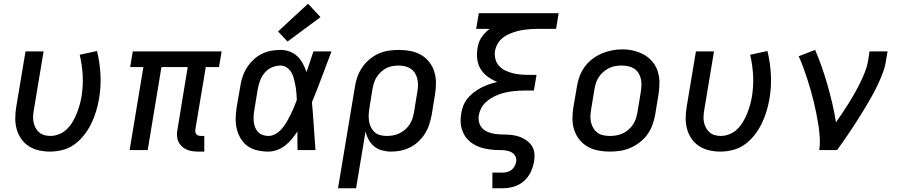

<svg xmlns="http://www.w3.org/2000/svg" viewBox="-20 -806 4840 1031"><path d="M249 8Q218 8 189 1.5Q160 -5 135.5 -20.5Q111 -36 94.5 -59.5Q78 -83 70 -111Q62 -139 62 -169.5Q62 -200 67 -231L117 -530H214L162 -217Q159 -200 158 -183Q157 -166 160 -150.5Q163 -135 170.5 -120.5Q178 -106 190 -95.5Q202 -85 218 -80.5Q234 -76 250 -76Q274 -76 297.5 -85.5Q321 -95 339 -112.5Q357 -130 370 -152Q383 -174 392 -196.5Q401 -219 407.5 -242Q414 -265 418 -289Q427 -346 424 -402Q421 -458 408 -512L501 -532Q516 -470 519.5 -406Q523 -342 512 -276Q506 -242 496 -208.5Q486 -175 470.5 -143Q455 -111 432.5 -82Q410 -53 381 -31.5Q352 -10 317 -1Q282 8 249 8Z M1045 8Q1028 8 1011.5 5.5Q995 3 981 -3.5Q967 -10 955.5 -21Q944 -32 937.5 -46.5Q931 -61 930.5 -78Q930 -95 933 -111L988 -446H847L773 0H676L750 -446H679L693 -530H1170L1156 -446H1085L1029 -111Q1028 -104 1029 -97Q1030 -90 1034.5 -85Q1039 -80 1045.5 -78Q1052 -76 1059 -76H1077V8Z M1421 8Q1391 8 1362 1.5Q1333 -5 1310.5 -21Q1288 -37 1273 -61.5Q1258 -86 1251.5 -113.5Q1245 -141 1245.5 -171Q1246 -201 1251 -231L1270 -341Q1274 -367 1282 -392Q1290 -417 1304.5 -440.5Q1319 -464 1339 -483.5Q1359 -503 1383.5 -515.5Q1408 -528 1434 -533Q1460 -538 1486 -538Q1512 -538 1536 -529Q1560 -520 1577.5 -503Q1595 -486 1606.5 -464Q1618 -442 1626 -419Q1635 -446 1644.5 -474Q1654 -502 1663 -530H1760Q1734 -462 1708.5 -393Q1683 -324 1655 -257Q1661 -193 1665 -128.5Q1669 -64 1674 0H1578Q1577 -25 1577 -50Q1577 -75 1577 -100Q1563 -79 1547 -59.5Q1531 -40 1511 -24.5Q1491 -9 1467.5 -0.5Q1444 8 1421 8ZM1421 -76Q1442 -76 1461 -87.5Q1480 -99 1494.5 -116Q1509 -133 1520 -152Q1531 -171 1540.5 -190.5Q1550 -210 1558.5 -230Q1567 -250 1574 -270Q1573 -289 1571.5 -308Q1570 -327 1566.5 -345.5Q1563 -364 1558.5 -382.5Q1554 -401 1545 -416.5Q1536 -432 1520.5 -443Q1505 -454 1486 -454Q1463 -454 1440 -444Q1417 -434 1401 -415Q1385 -396 1376.5 -373Q1368 -350 1364 -327L1346 -217Q1343 -201 1342 -185Q1341 -169 1342.5 -153.5Q1344 -138 1349.5 -123.5Q1355 -109 1365 -98Q1375 -87 1390 -81.5Q1405 -76 1421 -76ZM1524 -583 1473 -637 1634 -786 1701 -714Z M1795 205 1886 -341Q1890 -368 1899.5 -394.5Q1909 -421 1925.5 -445Q1942 -469 1965 -488Q1988 -507 2014 -518.5Q2040 -530 2067.5 -534Q2095 -538 2122 -538Q2154 -538 2184.5 -532Q2215 -526 2240.5 -511.5Q2266 -497 2284.5 -473.5Q2303 -450 2312 -421.5Q2321 -393 2321 -361.5Q2321 -330 2316 -299L2298 -189Q2293 -163 2285 -138Q2277 -113 2262.5 -89.5Q2248 -66 2228 -47Q2208 -28 2183.5 -15.5Q2159 -3 2133.5 2.5Q2108 8 2081 8Q2056 8 2031.5 1.5Q2007 -5 1989 -20Q1971 -35 1959.5 -56Q1948 -77 1943 -101L1892 205ZM2057 -76Q2074 -76 2091 -79Q2108 -82 2124.5 -90Q2141 -98 2155 -110Q2169 -122 2179 -137Q2189 -152 2194.5 -169Q2200 -186 2203 -203L2221 -313Q2224 -330 2224.5 -348Q2225 -366 2221 -382.5Q2217 -399 2208.5 -413Q2200 -427 2186 -436.5Q2172 -446 2155 -450Q2138 -454 2121 -454Q2104 -454 2087 -451Q2070 -448 2054.5 -440Q2039 -432 2025.5 -419.5Q2012 -407 2002.5 -392Q1993 -377 1988 -360.5Q1983 -344 1980 -327L1964 -228Q1961 -210 1960 -191.5Q1959 -173 1961.5 -156Q1964 -139 1971.5 -123.5Q1979 -108 1991.5 -96.5Q2004 -85 2021.5 -80.5Q2039 -76 2057 -76Z M2624 205V121H2679Q2692 121 2704.5 117.5Q2717 114 2727.5 105.5Q2738 97 2744 85Q2750 73 2752 61Q2754 46 2747.5 33Q2741 20 2729 13Q2717 6 2702.5 3Q2688 0 2673 0Q2658 0 2643 -0.5Q2628 -1 2613.5 -3Q2599 -5 2584.5 -8Q2570 -11 2556.5 -16Q2543 -21 2530.5 -27.5Q2518 -34 2507.5 -42.5Q2497 -51 2487.5 -61.5Q2478 -72 2471.5 -84.5Q2465 -97 2460.5 -110.5Q2456 -124 2454.5 -138.5Q2453 -153 2453.5 -168Q2454 -183 2457 -198Q2460 -219 2468.5 -240Q2477 -261 2492 -279Q2507 -297 2525.5 -311Q2544 -325 2564.5 -335.5Q2585 -346 2606.5 -353.5Q2628 -361 2650 -366Q2623 -377 2600 -393.5Q2577 -410 2562 -433.5Q2547 -457 2543 -486.5Q2539 -516 2544 -546Q2546 -561 2551 -576Q2556 -591 2565 -604.5Q2574 -618 2585.5 -630Q2597 -642 2610 -651H2537L2551 -735H2980L2966 -651H2869Q2852 -651 2835 -650Q2818 -649 2801 -647Q2784 -645 2767 -641Q2750 -637 2733 -631Q2716 -625 2700 -616.5Q2684 -608 2671 -595.5Q2658 -583 2649.5 -566.5Q2641 -550 2638 -533Q2635 -511 2640 -490Q2645 -469 2658.5 -453.5Q2672 -438 2691 -428.5Q2710 -419 2731 -413.5Q2752 -408 2774 -406Q2796 -404 2818 -404H2861L2847 -320H2804Q2785 -320 2766.5 -319Q2748 -318 2729 -315.5Q2710 -313 2691 -308.5Q2672 -304 2654 -297Q2636 -290 2618.5 -279.5Q2601 -269 2586.5 -255Q2572 -241 2563 -223Q2554 -205 2551 -186Q2548 -167 2553 -148Q2558 -129 2570.5 -116.5Q2583 -104 2600.5 -97Q2618 -90 2637 -87Q2656 -84 2676 -84Q2696 -84 2715.5 -82.5Q2735 -81 2753.5 -76.5Q2772 -72 2788.5 -63.5Q2805 -55 2818.5 -43Q2832 -31 2840.5 -14.5Q2849 2 2850 21.5Q2851 41 2848 61Q2843 90 2829.5 118.5Q2816 147 2792 167.5Q2768 188 2738.5 196.5Q2709 205 2679 205Z M3254 8Q3222 8 3191.5 2Q3161 -4 3135.5 -18.5Q3110 -33 3091.5 -56Q3073 -79 3063.5 -108Q3054 -137 3054 -168.5Q3054 -200 3059 -231L3078 -341Q3082 -369 3092 -396Q3102 -423 3119.5 -447Q3137 -471 3160.5 -489Q3184 -507 3211 -518.5Q3238 -530 3266 -535.5Q3294 -541 3322 -541Q3354 -541 3384 -533.5Q3414 -526 3439.5 -511.5Q3465 -497 3484 -474Q3503 -451 3512 -422.5Q3521 -394 3521 -362Q3521 -330 3516 -299L3498 -189Q3493 -161 3483 -134Q3473 -107 3456 -83.5Q3439 -60 3415 -41.5Q3391 -23 3364 -11.5Q3337 0 3309 4Q3281 8 3254 8ZM3255 -76Q3273 -76 3290 -79Q3307 -82 3323.5 -89.5Q3340 -97 3354.5 -109.5Q3369 -122 3379 -137Q3389 -152 3394.5 -169Q3400 -186 3403 -203L3421 -313Q3424 -331 3424.5 -349Q3425 -367 3421 -383.5Q3417 -400 3408 -414.5Q3399 -429 3384.5 -438Q3370 -447 3353 -450.5Q3336 -454 3318 -454Q3300 -454 3283 -451Q3266 -448 3250 -440Q3234 -432 3220 -420Q3206 -408 3196 -393Q3186 -378 3180.5 -361Q3175 -344 3172 -327L3154 -217Q3151 -200 3150.5 -182Q3150 -164 3154 -147.5Q3158 -131 3167 -116.5Q3176 -102 3189.5 -92.5Q3203 -83 3220.5 -79.5Q3238 -76 3255 -76Z M3849 8Q3818 8 3789 1.5Q3760 -5 3735.5 -20.5Q3711 -36 3694.5 -59.5Q3678 -83 3670 -111Q3662 -139 3662 -169.5Q3662 -200 3667 -231L3717 -530H3814L3762 -217Q3759 -200 3758 -183Q3757 -166 3760 -150.5Q3763 -135 3770.5 -120.5Q3778 -106 3790 -95.5Q3802 -85 3818 -80.5Q3834 -76 3850 -76Q3874 -76 3897.5 -85.5Q3921 -95 3939 -112.5Q3957 -130 3970 -152Q3983 -174 3992 -196.5Q4001 -219 4007.5 -242Q4014 -265 4018 -289Q4027 -346 4024 -402Q4021 -458 4008 -512L4101 -532Q4116 -470 4119.5 -406Q4123 -342 4112 -276Q4106 -242 4096 -208.5Q4086 -175 4070.5 -143Q4055 -111 4032.5 -82Q4010 -53 3981 -31.5Q3952 -10 3917 -1Q3882 8 3849 8Z M4379 0Q4384 -33 4382 -66.5Q4380 -100 4375 -132.5Q4370 -165 4363.5 -197Q4357 -229 4349.5 -260.5Q4342 -292 4333 -323Q4324 -354 4314 -384.5Q4304 -415 4293 -445Q4282 -475 4269 -504L4357 -538Q4377 -492 4393.5 -444.5Q4410 -397 4424 -348Q4438 -299 4449.5 -249.5Q4461 -200 4469 -149Q4487 -175 4504.5 -201Q4522 -227 4538.5 -253.5Q4555 -280 4570.5 -307.5Q4586 -335 4599.5 -362.5Q4613 -390 4624.5 -419Q4636 -448 4641 -477L4649 -530H4746L4737 -477Q4732 -445 4720 -413.5Q4708 -382 4693.5 -351Q4679 -320 4662 -290Q4645 -260 4627.5 -230.5Q4610 -201 4591.5 -172Q4573 -143 4554 -114Q4535 -85 4515 -56.5Q4495 -28 4475 0Z"/></svg>

Font: Iosevka Curly MdExObl
Style: Regular
Weight: 500
Width: 7
Italic angle: -9°
Monospace: yes
Designer: Belleve Invis
Foundry: Belleve Invis
Version: Version 11.1.0; ttfautohint (v1.8.3)